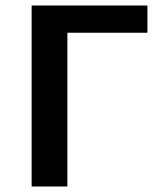

<svg xmlns="http://www.w3.org/2000/svg" viewBox="-20 -678 584 698"><path d="M516 -559H225V0H95V-658H516Z"/></svg>

Font: Ysabeau SC
Style: Bold
Weight: 700
Designer: Christian Thalmann (Catharsis Fonts)
Version: Version 0.003